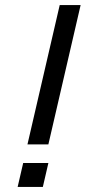

<svg xmlns="http://www.w3.org/2000/svg" viewBox="-20 -742 340 762"><path d="M172 -169H89L217 -722H300ZM50 0 72 -95H172L150 0Z"/></svg>

Font: Perun
Style: Italic
Weight: 400
Italic angle: -12°
Foundry: Copyright (c) Stefan Peev, Context Ltd, 2016
Version: Version 1.027